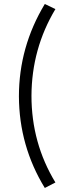

<svg xmlns="http://www.w3.org/2000/svg" viewBox="-20 -765 311 956"><path d="M136.7 -288.1Q137.7 -522.5 255.9 -719.7L203.1 -745.1Q74.2 -531.2 74.2 -285.2Q75.2 -38.1 203.1 170.9L255.9 143.6Q136.7 -52.7 136.7 -288.1Z"/></svg>

Font: Yaldevi Colombo
Style: Regular
Weight: 400
Designer: Sol Matas, Denzil Rajitha, Kosala Senevirathne and Pathum Egodawatta
Foundry: Mooniak
Version: Version 1.020 ; ttfautohint (v1.6)